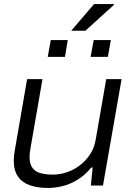

<svg xmlns="http://www.w3.org/2000/svg" viewBox="-20 -917 650 949"><path d="M217 12Q165 12 127 -1.5Q89 -15 68.5 -45Q48 -75 48 -123Q48 -136 49.5 -150Q51 -164 54 -179L114 -526H190L131 -186Q129 -174 127.5 -163Q126 -152 126 -142Q126 -106 141 -86.5Q156 -67 182.5 -60.5Q209 -54 242 -54Q276 -54 310 -65.5Q344 -77 373.5 -99Q403 -121 424.5 -153Q446 -185 453 -227L505 -526H581L489 0H429L438 -89H431Q399 -50 362.5 -28Q326 -6 289 3Q252 12 217 12ZM216 -636 231 -719H315L301 -636ZM428 -636 443 -719H528L513 -636ZM332 -765 445 -897H543V-893L402 -765Z"/></svg>

Font: Archivo SemiExpanded Light
Style: Italic
Weight: 300
Width: 6
Italic angle: -10°
Designer: Hector Gatti
Foundry: Omnibus-Type
Version: Version 2.001